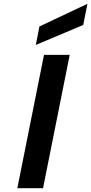

<svg xmlns="http://www.w3.org/2000/svg" viewBox="-20 -988 479 1008"><path d="M211 -700H346L206 0H71ZM439 -968 417 -857 168 -752 187 -849Z"/></svg>

Font: Albert Sans
Style: Bold Italic
Weight: 700
Italic angle: -11.25°
Designer: Andreas Rasmussen
Foundry: a.Foundry
Version: Version 1.025